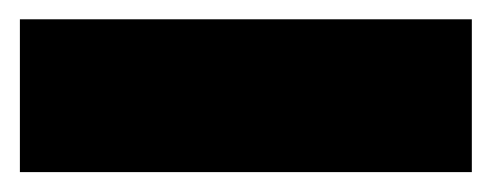

<svg xmlns="http://www.w3.org/2000/svg" viewBox="-30 19 499 195"><path d="M-9.8 193.8V38.6H449.2V193.8Z"/></svg>

Font: Pinar DS2-Bold
Style: Regular
Weight: 700
Designer: Amin Abedi
Version: Version 2.000